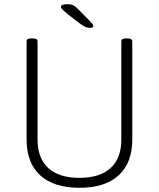

<svg xmlns="http://www.w3.org/2000/svg" viewBox="-20 -884 752 910"><path d="M356 6Q235 6 170.5 -53Q106 -112 106 -224V-688Q106 -702 128 -702H136Q158 -702 158 -688V-222Q158 -134 209 -87.5Q260 -41 356 -41Q453 -41 504 -87.5Q555 -134 555 -222V-688Q555 -702 577 -702H585Q607 -702 607 -688V-224Q607 -112 542.5 -53Q478 6 356 6ZM407 -752Q394 -752 384 -756.5Q374 -761 358 -773L307 -812Q286 -829 277.5 -837.5Q269 -846 269 -851Q269 -864 298 -864Q317 -864 326.5 -859.5Q336 -855 350 -841L406 -784Q412 -778 417 -771.5Q422 -765 422 -761Q422 -752 407 -752Z"/></svg>

Font: Asap ExtraLight
Style: Regular
Weight: 200
Designer: Pablo Cosgaya
Foundry: Omnibus-Type
Version: Version 3.001; ttfautohint (v1.8.4.7-5d5b)